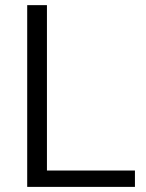

<svg xmlns="http://www.w3.org/2000/svg" viewBox="-20 -731 573 751"><path d="M507.8 -64V0H86.4V-710.9H163.6V-64Z"/></svg>

Font: Vazirmatn UI Light
Style: Regular
Weight: 300
Designer: Saber Rastikerdar
Foundry: Saber Rastikerdar
Version: Version 33.003